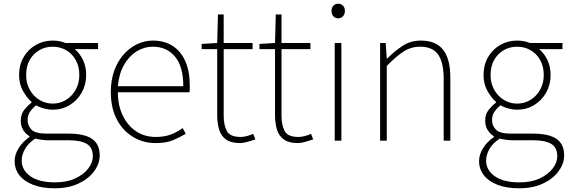

<svg xmlns="http://www.w3.org/2000/svg" viewBox="-20 -759 3076 1036"><path d="M275 257Q208 257 159.5 238.5Q111 220 85 187Q59 154 59 110Q59 75 80.5 40.5Q102 6 139 -20V-24Q119 -36 105.5 -57Q92 -78 92 -108Q92 -144 112.5 -168.5Q133 -193 150 -205V-209Q125 -231 104 -268.5Q83 -306 83 -354Q83 -408 107 -450Q131 -492 172.5 -516Q214 -540 264 -540Q287 -540 304.5 -536Q322 -532 333 -527H509V-494H383Q411 -471 428 -435Q445 -399 445 -354Q445 -302 421 -259.5Q397 -217 356 -192Q315 -167 264 -167Q242 -167 217.5 -173.5Q193 -180 175 -191Q157 -177 143 -157.5Q129 -138 129 -111Q129 -81 150 -59.5Q171 -38 232 -38H349Q436 -38 477 -9.5Q518 19 518 80Q518 124 488 165Q458 206 403.5 231.5Q349 257 275 257ZM264 -200Q303 -200 335.5 -219.5Q368 -239 388 -274Q408 -309 408 -354Q408 -401 388.5 -435.5Q369 -470 336.5 -488.5Q304 -507 264 -507Q225 -507 192.5 -488.5Q160 -470 140.5 -436Q121 -402 121 -354Q121 -309 141 -274Q161 -239 193.5 -219.5Q226 -200 264 -200ZM277 225Q340 225 385.5 204Q431 183 456 150.5Q481 118 481 84Q481 37 448.5 17.5Q416 -2 354 -2H234Q229 -2 210.5 -4Q192 -6 170 -11Q131 15 114 46.5Q97 78 97 107Q97 159 144 192Q191 225 277 225Z M819 13Q753 13 698 -20Q643 -53 610.5 -114.5Q578 -176 578 -262Q578 -327 596.5 -378Q615 -429 647.5 -465.5Q680 -502 720.5 -521Q761 -540 805 -540Q866 -540 910.5 -512Q955 -484 979.5 -429.5Q1004 -375 1004 -297Q1004 -289 1004 -280.5Q1004 -272 1002 -261H616Q616 -192 641.5 -137.5Q667 -83 713 -51.5Q759 -20 821 -20Q866 -20 901 -33Q936 -46 966 -68L982 -37Q952 -19 915 -3Q878 13 819 13ZM616 -294H969Q969 -401 924 -454Q879 -507 805 -507Q758 -507 717 -481.5Q676 -456 649 -408.5Q622 -361 616 -294Z M1276 13Q1227 13 1200 -6Q1173 -25 1162.5 -59.5Q1152 -94 1152 -140V-494H1068V-522L1152 -527L1156 -681H1187V-527H1343V-494H1187V-135Q1187 -84 1204 -52Q1221 -20 1279 -20Q1294 -20 1313 -25Q1332 -30 1346 -37L1358 -7Q1335 1 1312.5 7Q1290 13 1276 13Z M1588 13Q1539 13 1512 -6Q1485 -25 1474.5 -59.5Q1464 -94 1464 -140V-494H1380V-522L1464 -527L1468 -681H1499V-527H1655V-494H1499V-135Q1499 -84 1516 -52Q1533 -20 1591 -20Q1606 -20 1625 -25Q1644 -30 1658 -37L1670 -7Q1647 1 1624.5 7Q1602 13 1588 13Z M1786 0V-527H1822V0ZM1805 -660Q1789 -660 1779 -671Q1769 -682 1769 -701Q1769 -718 1779 -728.5Q1789 -739 1805 -739Q1820 -739 1830.5 -728.5Q1841 -718 1841 -701Q1841 -682 1830.5 -671Q1820 -660 1805 -660Z M2031 0V-527H2061L2067 -443H2069Q2110 -484 2153 -512Q2196 -540 2251 -540Q2332 -540 2371 -490.5Q2410 -441 2410 -339V0H2374V-334Q2374 -421 2344.5 -464Q2315 -507 2247 -507Q2198 -507 2157.5 -481Q2117 -455 2067 -403V0Z M2781 257Q2714 257 2665.5 238.5Q2617 220 2591 187Q2565 154 2565 110Q2565 75 2586.5 40.5Q2608 6 2645 -20V-24Q2625 -36 2611.5 -57Q2598 -78 2598 -108Q2598 -144 2618.5 -168.5Q2639 -193 2656 -205V-209Q2631 -231 2610 -268.5Q2589 -306 2589 -354Q2589 -408 2613 -450Q2637 -492 2678.5 -516Q2720 -540 2770 -540Q2793 -540 2810.5 -536Q2828 -532 2839 -527H3015V-494H2889Q2917 -471 2934 -435Q2951 -399 2951 -354Q2951 -302 2927 -259.5Q2903 -217 2862 -192Q2821 -167 2770 -167Q2748 -167 2723.5 -173.5Q2699 -180 2681 -191Q2663 -177 2649 -157.5Q2635 -138 2635 -111Q2635 -81 2656 -59.5Q2677 -38 2738 -38H2855Q2942 -38 2983 -9.5Q3024 19 3024 80Q3024 124 2994 165Q2964 206 2909.5 231.5Q2855 257 2781 257ZM2770 -200Q2809 -200 2841.5 -219.5Q2874 -239 2894 -274Q2914 -309 2914 -354Q2914 -401 2894.5 -435.5Q2875 -470 2842.5 -488.5Q2810 -507 2770 -507Q2731 -507 2698.5 -488.5Q2666 -470 2646.5 -436Q2627 -402 2627 -354Q2627 -309 2647 -274Q2667 -239 2699.5 -219.5Q2732 -200 2770 -200ZM2783 225Q2846 225 2891.5 204Q2937 183 2962 150.5Q2987 118 2987 84Q2987 37 2954.5 17.5Q2922 -2 2860 -2H2740Q2735 -2 2716.5 -4Q2698 -6 2676 -11Q2637 15 2620 46.5Q2603 78 2603 107Q2603 159 2650 192Q2697 225 2783 225Z"/></svg>

Font: Noto Sans JP Thin Thin
Style: Regular
Weight: 250
Version: Version 2.004-H2;hotconv 1.0.118;makeotfexe 2.5.65603